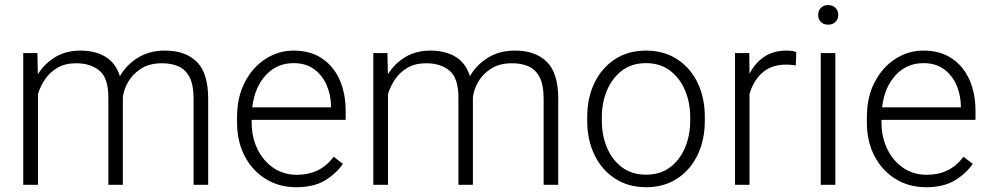

<svg xmlns="http://www.w3.org/2000/svg" viewBox="-20 -741 3970 770"><path d="M285.6 -487.3Q241.7 -487.3 211.2 -469.7Q180.7 -452.1 161.4 -424.1Q142.1 -396 132.3 -364.3V0H73.2V-528.3H129.9L131.8 -442.9Q158.2 -485.8 201.4 -512Q244.6 -538.1 302.7 -538.1Q360.8 -538.1 402.1 -513.9Q443.4 -489.7 460.9 -435.5Q486.3 -480 532.2 -509Q578.1 -538.1 641.6 -538.1Q724.1 -538.1 769.5 -492.7Q814.9 -447.3 814.9 -344.7V0H756.3V-345.2Q756.3 -400.9 740 -431.9Q723.6 -462.9 694.8 -475.3Q666 -487.8 627.4 -487.3Q578.1 -486.8 544.9 -465.3Q511.7 -443.8 493.7 -412.1Q475.6 -380.4 472.7 -349.6V0H414.6V-349.6Q414.6 -428.2 378.7 -457.8Q342.8 -487.3 285.6 -487.3Z M1168 9.8Q1099.1 9.8 1045.4 -23.4Q991.7 -56.6 961.2 -115.2Q930.7 -173.8 930.7 -249.5V-270.5Q930.7 -352.1 962.2 -412.1Q993.7 -472.2 1045.4 -505.1Q1097.2 -538.1 1157.2 -538.1Q1224.6 -538.1 1271.2 -506.8Q1317.9 -475.6 1342 -421.1Q1366.2 -366.7 1366.2 -295.9V-260.3H989.3V-249.5Q989.3 -191.4 1012.2 -143.8Q1035.2 -96.2 1075.9 -68.1Q1116.7 -40 1170.4 -40Q1216.8 -40 1253.2 -57.4Q1289.6 -74.7 1318.4 -112.3L1355 -84Q1329.1 -45.4 1283.9 -17.8Q1238.8 9.8 1168 9.8ZM1157.2 -487.8Q1090.3 -487.8 1045.7 -439.2Q1001 -390.6 991.7 -310.5H1307.6V-316.9Q1306.6 -361.3 1289.8 -400.1Q1272.9 -439 1240 -463.4Q1207 -487.8 1157.2 -487.8Z M1689.5 -487.3Q1645.5 -487.3 1615 -469.7Q1584.5 -452.1 1565.2 -424.1Q1545.9 -396 1536.1 -364.3V0H1477.1V-528.3H1533.7L1535.6 -442.9Q1562 -485.8 1605.2 -512Q1648.4 -538.1 1706.5 -538.1Q1764.6 -538.1 1805.9 -513.9Q1847.2 -489.7 1864.7 -435.5Q1890.1 -480 1936 -509Q1981.9 -538.1 2045.4 -538.1Q2127.9 -538.1 2173.3 -492.7Q2218.8 -447.3 2218.8 -344.7V0H2160.2V-345.2Q2160.2 -400.9 2143.8 -431.9Q2127.4 -462.9 2098.6 -475.3Q2069.8 -487.8 2031.2 -487.3Q1981.9 -486.8 1948.7 -465.3Q1915.5 -443.8 1897.5 -412.1Q1879.4 -380.4 1876.5 -349.6V0H1818.4V-349.6Q1818.4 -428.2 1782.5 -457.8Q1746.6 -487.3 1689.5 -487.3Z M2335 -256.3V-272Q2335 -349.1 2364.3 -409.2Q2393.6 -469.2 2446.5 -503.7Q2499.5 -538.1 2570.3 -538.1Q2642.1 -538.1 2695.3 -503.7Q2748.5 -469.2 2777.6 -409.2Q2806.6 -349.1 2806.6 -272V-256.3Q2806.6 -179.7 2777.6 -119.4Q2748.5 -59.1 2695.6 -24.7Q2642.6 9.8 2571.3 9.8Q2500 9.8 2446.8 -24.7Q2393.6 -59.1 2364.3 -119.4Q2335 -179.7 2335 -256.3ZM2393.6 -272V-256.3Q2393.6 -198.7 2414.1 -149.4Q2434.6 -100.1 2474.1 -70.3Q2513.7 -40.5 2571.3 -40.5Q2628.4 -40.5 2667.7 -70.3Q2707 -100.1 2727.5 -149.4Q2748 -198.7 2748 -256.3V-272Q2748 -329.1 2727.5 -378.2Q2707 -427.2 2667.5 -457.5Q2627.9 -487.8 2570.3 -487.8Q2513.2 -487.8 2473.9 -457.5Q2434.6 -427.2 2414.1 -378.2Q2393.6 -329.1 2393.6 -272Z M3173.3 -532.2 3171.4 -478.5Q3162.1 -480 3152.8 -481Q3143.6 -481.9 3132.3 -481.9Q3073.2 -481.9 3036.6 -448.7Q3000 -415.5 2985.8 -363.3V0H2927.7V-528.3H2984.9L2985.8 -444.8Q3007.3 -487.8 3044.2 -512.9Q3081.1 -538.1 3134.8 -538.1Q3158.7 -538.1 3173.3 -532.2Z M3261.2 -681.2Q3261.2 -697.8 3271.7 -709.2Q3282.2 -720.7 3301.3 -720.7Q3319.8 -720.7 3330.8 -709.2Q3341.8 -697.8 3341.8 -681.2Q3341.8 -664.6 3330.8 -653.3Q3319.8 -642.1 3301.3 -642.1Q3282.2 -642.1 3271.7 -653.3Q3261.2 -664.6 3261.2 -681.2ZM3330.1 -528.3V0H3271.5V-528.3Z M3693.8 9.8Q3625 9.8 3571.3 -23.4Q3517.6 -56.6 3487.1 -115.2Q3456.5 -173.8 3456.5 -249.5V-270.5Q3456.5 -352.1 3488 -412.1Q3519.5 -472.2 3571.3 -505.1Q3623 -538.1 3683.1 -538.1Q3750.5 -538.1 3797.1 -506.8Q3843.8 -475.6 3867.9 -421.1Q3892.1 -366.7 3892.1 -295.9V-260.3H3515.1V-249.5Q3515.1 -191.4 3538.1 -143.8Q3561 -96.2 3601.8 -68.1Q3642.6 -40 3696.3 -40Q3742.7 -40 3779.1 -57.4Q3815.4 -74.7 3844.2 -112.3L3880.9 -84Q3855 -45.4 3809.8 -17.8Q3764.6 9.8 3693.8 9.8ZM3683.1 -487.8Q3616.2 -487.8 3571.5 -439.2Q3526.9 -390.6 3517.6 -310.5H3833.5V-316.9Q3832.5 -361.3 3815.7 -400.1Q3798.8 -439 3765.9 -463.4Q3732.9 -487.8 3683.1 -487.8Z"/></svg>

Font: Vazirmatn RD UI FD ExtraLight
Style: Regular
Weight: 200
Designer: Saber Rastikerdar
Foundry: Saber Rastikerdar
Version: Version 33.003